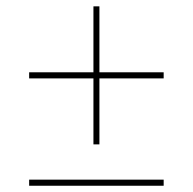

<svg xmlns="http://www.w3.org/2000/svg" viewBox="-20 -594 617 614"><path d="M297.9 -343.3V-132.3H278.8V-343.3H73.2V-362.8H278.8V-573.7H297.9V-362.8H503.4V-343.3ZM73.2 0V-19.5H503.4V0Z"/></svg>

Font: Fortheenas_01
Style: Regular
Weight: 100
Designer: Situjuh Nazara
Version: Version 1.10 September 8, 2014